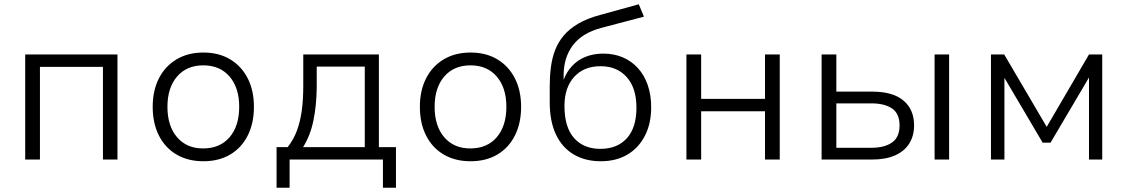

<svg xmlns="http://www.w3.org/2000/svg" viewBox="-20 -747 5279 899"><path d="M98 0V-492H530V0H462V-434H167V0Z M932 8Q860 8 806.5 -23.5Q753 -55 724 -112.5Q695 -170 695 -247Q695 -323 724 -380Q753 -437 806.5 -469Q860 -501 932 -501Q1005 -501 1058 -469Q1111 -437 1140 -380Q1169 -323 1169 -247Q1169 -170 1140 -112.5Q1111 -55 1058 -23.5Q1005 8 932 8ZM931 -52Q1010 -52 1055 -104.5Q1100 -157 1100 -247Q1100 -336 1055 -388.5Q1010 -441 932 -441Q854 -441 809 -388.5Q764 -336 764 -247Q764 -157 809 -104.5Q854 -52 931 -52Z M1275 132V-58H1327Q1355 -94 1370.5 -136Q1386 -178 1393 -229.5Q1400 -281 1400 -345V-492H1754V-58H1834V132H1773V0H1336V132ZM1399 -58H1688V-435H1463V-337Q1462 -253 1447.5 -182.5Q1433 -112 1399 -58Z M2183 8Q2111 8 2057.5 -23.5Q2004 -55 1975 -112.5Q1946 -170 1946 -247Q1946 -323 1975 -380Q2004 -437 2057.5 -469Q2111 -501 2183 -501Q2256 -501 2309 -469Q2362 -437 2391 -380Q2420 -323 2420 -247Q2420 -170 2391 -112.5Q2362 -55 2309 -23.5Q2256 8 2183 8ZM2182 -52Q2261 -52 2306 -104.5Q2351 -157 2351 -247Q2351 -336 2306 -388.5Q2261 -441 2183 -441Q2105 -441 2060 -388.5Q2015 -336 2015 -247Q2015 -157 2060 -104.5Q2105 -52 2182 -52Z M2793 8Q2720 8 2666 -24Q2612 -56 2583 -117.5Q2554 -179 2554 -268V-345Q2554 -390 2559.5 -432.5Q2565 -475 2579 -512Q2593 -549 2619.5 -580.5Q2646 -612 2688 -636.5Q2730 -661 2790 -677L2971 -727L2995 -669L2794 -616Q2705 -592 2662 -534.5Q2619 -477 2619 -393V-371H2618Q2633 -411 2659.5 -439Q2686 -467 2723 -481.5Q2760 -496 2804 -496Q2855 -496 2896 -478.5Q2937 -461 2967 -428Q2997 -395 3013 -348.5Q3029 -302 3029 -245Q3029 -168 2999.5 -111Q2970 -54 2917.5 -23Q2865 8 2793 8ZM2791 -50Q2870 -50 2915 -99.5Q2960 -149 2960 -243Q2960 -335 2914.5 -386Q2869 -437 2792 -437Q2714 -437 2668.5 -387Q2623 -337 2623 -251Q2623 -151 2668 -100.5Q2713 -50 2791 -50Z M3194 0V-492H3263V-284H3562V-492H3631V0H3562V-226H3263V0Z M3827 0V-492H3896V-318H4064Q4161 -318 4210.5 -276Q4260 -234 4260 -160Q4260 -111 4237.5 -75Q4215 -39 4171 -19.5Q4127 0 4064 0ZM3896 -55H4059Q4122 -55 4157 -80Q4192 -105 4192 -159Q4192 -215 4157 -239Q4122 -263 4059 -263H3896ZM4356 0V-492H4424V0Z M4620 0V-492H4682L4881 -153L5079 -492H5141V0H5079V-391H5083L4899 -79H4862L4678 -391H4683V0Z"/></svg>

Font: Nunito Sans 8pt Light
Style: Regular
Weight: 300
Version: Version 3.101;gftools[0.9.27]